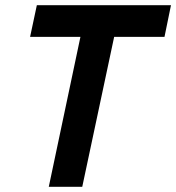

<svg xmlns="http://www.w3.org/2000/svg" viewBox="-20 -720 679 740"><path d="M614 -578H420L297 0H168L290 -578H96L122 -700H639Z"/></svg>

Font: PT Sans
Style: Bold Italic
Weight: 700
Italic angle: -12°
Designer: A.Korolkova, O.Umpeleva, V.Yefimov
Foundry: ParaType Ltd
Version: Version 2.003W OFL